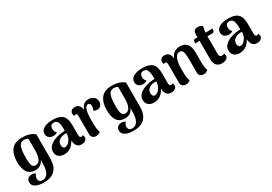

<svg xmlns="http://www.w3.org/2000/svg" viewBox="34 -1662 4104 2897"><g transform="rotate(-30 2085.5 -213.0)"><path d="M229 224Q146 224 92 195.5Q38 167 38 109Q38 71 64 48Q90 25 132 25Q177 25 195 48Q165 75 165 117Q165 183 233 183Q294 183 326.5 126.5Q359 70 359 -25Q359 -76 360 -100Q324 -2 212 -2Q34 -2 34 -249Q34 -380 93 -455.5Q152 -531 280 -531Q416 -531 495 -465V-44Q495 224 229 224ZM254 -65Q304 -65 330.5 -113Q357 -161 358 -249L359 -464Q332 -485 288 -485Q226 -485 203 -424Q180 -363 180 -235Q180 -139 196 -102Q212 -65 254 -65Z M1095 -105Q1108 -85 1108 -62Q1108 -32 1082 -11Q1056 10 1013 10Q965 10 937.5 -20.5Q910 -51 904 -121Q876 -61 827 -25.5Q778 10 712 10Q653 10 616.5 -21Q580 -52 580 -108Q580 -226 755 -277Q814 -294 894 -298V-323Q894 -407 875.5 -446.5Q857 -486 811 -486Q744 -486 744 -412Q744 -358 779 -338Q755 -314 706 -314Q659 -314 631.5 -340.5Q604 -367 604 -407Q604 -466 661.5 -498.5Q719 -531 819 -531Q932 -531 983.5 -480.5Q1035 -430 1035 -314V-145Q1035 -92 1068 -92Q1086 -92 1095 -105ZM784 -79Q825 -83 861.5 -133.5Q898 -184 898 -254Q824 -254 786 -232Q731 -201 731 -142Q731 -114 744 -95Q757 -76 784 -79Z M1435 -531Q1493 -531 1529 -500Q1565 -469 1565 -416Q1565 -377 1541 -351.5Q1517 -326 1481 -325Q1437 -325 1418 -347Q1436 -380 1436 -416Q1436 -468 1395 -468Q1320 -468 1320 -235Q1320 -132 1323.5 -94.5Q1327 -57 1343 -19Q1312 10 1264 11Q1231 11 1207.5 -10Q1184 -31 1184 -67V-376Q1184 -429 1158 -429Q1139 -429 1132 -417Q1119 -437 1119 -460Q1119 -492 1140.5 -511.5Q1162 -531 1201 -531Q1245 -531 1272 -503.5Q1299 -476 1303 -422Q1338 -531 1435 -531Z M1792 224Q1709 224 1655 195.5Q1601 167 1601 109Q1601 71 1627 48Q1653 25 1695 25Q1740 25 1758 48Q1728 75 1728 117Q1728 183 1796 183Q1857 183 1889.5 126.5Q1922 70 1922 -25Q1922 -76 1923 -100Q1887 -2 1775 -2Q1597 -2 1597 -249Q1597 -380 1656 -455.5Q1715 -531 1843 -531Q1979 -531 2058 -465V-44Q2058 224 1792 224ZM1817 -65Q1867 -65 1893.5 -113Q1920 -161 1921 -249L1922 -464Q1895 -485 1851 -485Q1789 -485 1766 -424Q1743 -363 1743 -235Q1743 -139 1759 -102Q1775 -65 1817 -65Z M2658 -105Q2671 -85 2671 -62Q2671 -32 2645 -11Q2619 10 2576 10Q2528 10 2500.5 -20.5Q2473 -51 2467 -121Q2439 -61 2390 -25.5Q2341 10 2275 10Q2216 10 2179.5 -21Q2143 -52 2143 -108Q2143 -226 2318 -277Q2377 -294 2457 -298V-323Q2457 -407 2438.5 -446.5Q2420 -486 2374 -486Q2307 -486 2307 -412Q2307 -358 2342 -338Q2318 -314 2269 -314Q2222 -314 2194.5 -340.5Q2167 -367 2167 -407Q2167 -466 2224.5 -498.5Q2282 -531 2382 -531Q2495 -531 2546.5 -480.5Q2598 -430 2598 -314V-145Q2598 -92 2631 -92Q2649 -92 2658 -105ZM2347 -79Q2388 -83 2424.5 -133.5Q2461 -184 2461 -254Q2387 -254 2349 -232Q2294 -201 2294 -142Q2294 -114 2307 -95Q2320 -76 2347 -79Z M3194 -146Q3197 -60 3215 -16Q3180 15 3136 15Q3102 15 3079.5 -4.5Q3057 -24 3057 -56V-309Q3056 -389 3041.5 -426Q3027 -463 2986 -463Q2939 -463 2911 -404.5Q2883 -346 2883 -235Q2883 -128 2886.5 -90.5Q2890 -53 2906 -15Q2873 15 2828 15Q2792 15 2769.5 -6Q2747 -27 2747 -63V-376Q2746 -429 2721 -429Q2702 -429 2695 -417Q2682 -437 2682 -460Q2682 -492 2703.5 -511.5Q2725 -531 2764 -531Q2810 -531 2837 -501.5Q2864 -472 2867 -413Q2908 -531 3033 -531Q3194 -531 3194 -331Z M3472 -516Q3574 -516 3592 -520L3591 -488Q3589 -455 3556 -455H3470V-426V-145Q3470 -92 3515 -92Q3547 -92 3554 -105Q3568 -85 3568 -62Q3568 -30 3538 -10Q3508 10 3458 10Q3398 10 3365.5 -28Q3333 -66 3333 -133V-455H3318Q3284 -455 3258 -451L3259 -484Q3260 -516 3295 -516H3333V-580Q3333 -612 3355 -631Q3377 -650 3412 -650Q3457 -650 3490 -620Q3477 -570 3472 -516Z M4152 -105Q4165 -85 4165 -62Q4165 -32 4139 -11Q4113 10 4070 10Q4022 10 3994.5 -20.5Q3967 -51 3961 -121Q3933 -61 3884 -25.5Q3835 10 3769 10Q3710 10 3673.5 -21Q3637 -52 3637 -108Q3637 -226 3812 -277Q3871 -294 3951 -298V-323Q3951 -407 3932.5 -446.5Q3914 -486 3868 -486Q3801 -486 3801 -412Q3801 -358 3836 -338Q3812 -314 3763 -314Q3716 -314 3688.5 -340.5Q3661 -367 3661 -407Q3661 -466 3718.5 -498.5Q3776 -531 3876 -531Q3989 -531 4040.5 -480.5Q4092 -430 4092 -314V-145Q4092 -92 4125 -92Q4143 -92 4152 -105ZM3841 -79Q3882 -83 3918.5 -133.5Q3955 -184 3955 -254Q3881 -254 3843 -232Q3788 -201 3788 -142Q3788 -114 3801 -95Q3814 -76 3841 -79Z"/></g></svg>

Font: Arima Koshi Bold
Style: Regular
Weight: 700
Designer: Joana Correia and Natanael Gama
Foundry: NDISCOVER
Version: Version 1.019;PS 001.019;hotconv 1.0.88;makeotf.lib2.5.64775